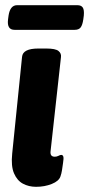

<svg xmlns="http://www.w3.org/2000/svg" viewBox="-20 -712 344 740"><path d="M119 8Q91 8 68.5 -4Q46 -16 34 -44Q22 -72 27 -120L65 -493Q68 -525 128 -525H158Q194 -525 205.5 -515.5Q217 -506 215 -492L175 -130Q172 -108 191 -108Q199 -108 205.5 -111.5Q212 -115 216 -115Q222 -115 224 -108.5Q226 -102 223 -84Q221 -70 219 -56.5Q217 -43 213 -32Q207 -14 179.5 -3Q152 8 119 8ZM36 -597Q6 -597 11 -637L13 -652Q19 -692 46 -692H278Q293 -692 299 -683Q305 -674 303 -652L301 -637Q298 -616 291 -606.5Q284 -597 268 -597Z"/></svg>

Font: Asap Condensed
Style: Bold Italic
Weight: 700
Width: 3
Italic angle: -6°
Designer: Pablo Cosgaya
Foundry: Omnibus-Type
Version: Version 3.001; ttfautohint (v1.8.4.7-5d5b)